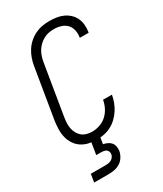

<svg xmlns="http://www.w3.org/2000/svg" viewBox="-235 -831 969 1139"><g transform="rotate(-30 250.0 -261.5)"><path d="M199 8Q171 8 144.5 2Q118 -4 96 -18.5Q74 -33 59.5 -55Q45 -77 38.5 -103Q32 -129 32.5 -156.5Q33 -184 37 -213L94 -558Q98 -582 106.5 -606.5Q115 -631 129 -653Q143 -675 163 -693Q183 -711 206.5 -722.5Q230 -734 255 -738.5Q280 -743 304 -743Q329 -743 353 -739.5Q377 -736 398 -726.5Q419 -717 436 -701.5Q453 -686 463 -665.5Q473 -645 475.5 -620.5Q478 -596 474 -572Q474 -570 473.5 -568.5Q473 -567 473 -566H412Q413 -567 413 -568Q413 -569 413 -570Q417 -595 411.5 -618.5Q406 -642 390.5 -658Q375 -674 352 -681Q329 -688 304 -688Q287 -688 268.5 -684.5Q250 -681 233 -671.5Q216 -662 202 -648.5Q188 -635 178 -618.5Q168 -602 162.5 -584Q157 -566 154 -549L97 -204Q94 -184 93 -165Q92 -146 96 -128Q100 -110 108.5 -94.5Q117 -79 130.5 -68Q144 -57 162 -52Q180 -47 199 -47Q225 -47 251.5 -56Q278 -65 298.5 -84Q319 -103 331.5 -128Q344 -153 348 -179H409Q405 -155 396 -131Q387 -107 373 -85Q359 -63 339.5 -44.5Q320 -26 297 -14Q274 -2 249 3Q224 8 199 8ZM57 220 66 165H166Q176 165 186 163.5Q196 162 205 157.5Q214 153 221 144Q228 135 229 126Q231 116 227.5 107Q224 98 216.5 93Q209 88 199.5 86.5Q190 85 180 85H149L163 0H224L216 49Q231 52 245 58.5Q259 65 268 76Q277 87 279.5 102.5Q282 118 280 133Q276 153 264.5 171.5Q253 190 235 201Q217 212 197 216Q177 220 157 220Z"/></g></svg>

Font: Iosevka SS04 Light Oblique
Style: Regular
Weight: 300
Italic angle: -9°
Monospace: yes
Designer: Belleve Invis
Foundry: Belleve Invis
Version: Version 19.0.0; ttfautohint (v1.8.4)